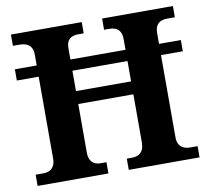

<svg xmlns="http://www.w3.org/2000/svg" viewBox="-79 -803 977 892"><g transform="rotate(-10 409.5 -357.0)"><path d="M28 0V-53H64Q81 -53 93.5 -59Q106 -65 113.5 -78.5Q121 -92 121 -112V-499H18V-552H121V-602Q121 -625 112.5 -638Q104 -651 90 -656Q76 -661 59 -661H28V-714H362V-661H335Q319 -661 306.5 -655.5Q294 -650 287 -638Q280 -626 280 -603V-552H540V-601Q540 -624 532.5 -637Q525 -650 512 -655.5Q499 -661 481 -661H458V-714H792V-661H755Q739 -661 726 -655.5Q713 -650 705.5 -637Q698 -624 698 -601V-552H801V-499H698V-111Q698 -90 706 -77Q714 -64 727 -58.5Q740 -53 755 -53H792V0H458V-53H482Q499 -53 512 -59Q525 -65 532.5 -79Q540 -93 540 -116V-342H280V-112Q280 -92 287 -78.5Q294 -65 306.5 -59Q319 -53 335 -53H362V0ZM280 -403H540V-499H280Z"/></g></svg>

Font: Noto Serif Hebrew
Style: Bold
Weight: 700
Version: Version 2.003